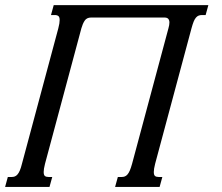

<svg xmlns="http://www.w3.org/2000/svg" viewBox="-87 -736 875 756"><path d="M576.2 -624.5Q580.1 -637.7 580.1 -647.5Q580.1 -656.2 575.7 -661.6Q571.3 -667 560.1 -667H272Q254.4 -667 246.3 -654.5Q238.3 -642.1 233.4 -624.5L90.3 -91.3Q87.4 -80.1 86.2 -72.3Q85 -64.5 85 -58.6Q85 -46.9 89.8 -43Q94.7 -39.1 104.5 -39.1H118.7L107.9 0H-66.9L-56.2 -39.1H-41.5Q-34.2 -39.1 -28.6 -41.3Q-22.9 -43.5 -18.1 -49.1Q-13.2 -54.7 -8.8 -64.9Q-4.4 -75.2 -0.5 -91.3L142.6 -624.5Q145.5 -635.3 146.7 -643.3Q147.9 -651.4 147.9 -657.2Q147.9 -668.5 143.1 -672.6Q138.2 -676.8 128.4 -676.8H113.8L124.5 -715.8H733.4L722.7 -676.8H708.5Q701.2 -676.8 695.3 -674.6Q689.5 -672.4 684.6 -666.7Q679.7 -661.1 675.5 -650.9Q671.4 -640.6 667 -624.5L523.9 -91.3Q521 -80.1 519.8 -72.3Q518.6 -64.5 518.6 -58.6Q518.6 -46.9 523.4 -43Q528.3 -39.1 538.1 -39.1H552.2L541.5 0H366.2L377 -39.1H391.6Q398.9 -39.1 404.5 -41.3Q410.2 -43.5 415 -49.1Q419.9 -54.7 424.3 -64.9Q428.7 -75.2 433.1 -91.3Z"/></svg>

Font: Arian AMU Serif
Style: Italic
Weight: 400
Italic angle: -15°
Designer: Ruben Hakobyan (Tarumian)
Foundry: Ruben Hakobyan (Tarumian)
Version: Version 1.002